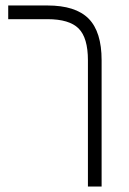

<svg xmlns="http://www.w3.org/2000/svg" viewBox="-20 -681 471 701"><path d="M351 0H301V-461Q301 -543 267 -577Q233 -611 153 -611H10V-661H153Q256 -661 303.5 -613Q351 -565 351 -461Z"/></svg>

Font: Readex Pro ExtraLight
Style: Regular
Weight: 200
Designer: Bonnie Shaver-Troup, Thomas Jockin
Foundry: Lexend
Version: Version 1.203; ttfautohint (v1.8.3)